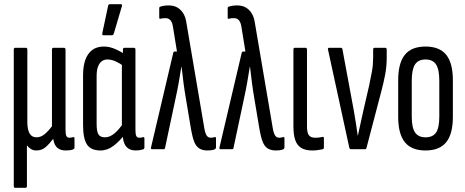

<svg xmlns="http://www.w3.org/2000/svg" viewBox="-20 -715 2228 920"><path d="M53 185Q46 185 46 176V-477Q46 -486 53 -486H104Q111 -486 111 -477V-130Q111 -95 121.5 -76Q132 -57 155 -57Q175 -57 192.5 -71Q210 -85 229 -110V-477Q229 -486 236 -486H286Q294 -486 294 -477V-93Q294 -72 298 -63.5Q302 -55 313 -55Q318 -55 322.5 -56Q327 -57 331 -58Q337 -59 337 -51V-7Q337 -2 330 1Q323 4 313 5Q303 6 295 6Q270 6 255 -6.5Q240 -19 235 -49V-50Q216 -25 198 -9.5Q180 6 154 6Q138 6 126.5 -2Q115 -10 109 -19V176Q109 185 102 185Z M462 6Q415 6 396.5 -23Q378 -52 378 -116V-355Q378 -398 389 -428.5Q400 -459 422 -475.5Q444 -492 478 -492Q506 -492 534.5 -479Q563 -466 579 -454L573 -398Q554 -412 534 -421Q514 -430 494 -430Q479 -430 467.5 -421.5Q456 -413 449.5 -395.5Q443 -378 443 -350V-121Q443 -84 452 -70.5Q461 -57 483 -57Q507 -57 530 -77Q553 -97 575 -131L581 -75Q555 -40 525 -17Q495 6 462 6ZM631 6Q568 6 568 -74V-95L564 -97V-414L569 -439V-477Q569 -486 576 -486H622Q629 -486 629 -477V-93Q629 -72 633 -63.5Q637 -55 648 -55Q653 -55 658 -56Q663 -57 667 -58Q672 -59 672 -51V-8Q672 -2 665 1Q648 6 631 6ZM476 -546Q469 -546 470 -555L498 -687Q499 -695 507 -695H558Q567 -695 564 -685L525 -553Q522 -546 515 -546Z M974 6Q950 6 934.5 -4Q919 -14 910.5 -36Q902 -58 896 -92L871 -241Q864 -282 859.5 -316.5Q855 -351 850 -395H849Q842 -351 836 -317Q830 -283 821 -242L771 -7Q770 0 764 0H709Q701 0 704 -10L810 -461Q811 -468 817 -468H828L809 -585Q806 -607 797 -617.5Q788 -628 774 -628Q767 -628 761 -627.5Q755 -627 749 -625Q743 -624 743 -631V-675Q743 -682 748 -683Q765 -689 788 -689Q812 -689 829 -679.5Q846 -670 857.5 -652Q869 -634 873 -607L959 -101Q963 -77 970 -66Q977 -55 990 -55Q997 -55 1009 -58Q1015 -60 1015 -52V-10Q1015 -3 1010 0Q1002 4 992 5Q982 6 974 6Z M1302 6Q1278 6 1262.5 -4Q1247 -14 1238.5 -36Q1230 -58 1224 -92L1199 -241Q1192 -282 1187.5 -316.5Q1183 -351 1178 -395H1177Q1170 -351 1164 -317Q1158 -283 1149 -242L1099 -7Q1098 0 1092 0H1037Q1029 0 1032 -10L1138 -461Q1139 -468 1145 -468H1156L1137 -585Q1134 -607 1125 -617.5Q1116 -628 1102 -628Q1095 -628 1089 -627.5Q1083 -627 1077 -625Q1071 -624 1071 -631V-675Q1071 -682 1076 -683Q1093 -689 1116 -689Q1140 -689 1157 -679.5Q1174 -670 1185.5 -652Q1197 -634 1201 -607L1287 -101Q1291 -77 1298 -66Q1305 -55 1318 -55Q1325 -55 1337 -58Q1343 -60 1343 -52V-10Q1343 -3 1338 0Q1330 4 1320 5Q1310 6 1302 6Z M1476 6Q1443 6 1423 -6.5Q1403 -19 1394.5 -44.5Q1386 -70 1386 -110V-477Q1386 -486 1392 -486H1444Q1451 -486 1451 -477V-109Q1451 -78 1460.5 -66.5Q1470 -55 1490 -55Q1500 -55 1509 -56Q1518 -57 1526 -59Q1532 -61 1532 -52V-8Q1532 -2 1527 0Q1517 2 1504 4Q1491 6 1476 6Z M1661 0Q1656 0 1654 -6L1552 -476Q1549 -486 1557 -486H1613Q1620 -486 1621 -478L1675 -187Q1680 -157 1685 -126.5Q1690 -96 1694 -66H1695Q1702 -97 1708.5 -127.5Q1715 -158 1722 -189L1749 -306Q1757 -343 1762.5 -374.5Q1768 -406 1768 -440V-478Q1768 -486 1775 -486H1826Q1833 -486 1833 -477V-439Q1833 -396 1825.5 -357Q1818 -318 1806 -273L1736 -6Q1735 0 1729 0Z M2019 6Q1952 6 1920 -33.5Q1888 -73 1888 -155V-330Q1888 -413 1920 -452.5Q1952 -492 2019 -492Q2086 -492 2118 -452.5Q2150 -413 2150 -330V-155Q2150 -73 2118 -33.5Q2086 6 2019 6ZM2019 -57Q2054 -57 2069.5 -80Q2085 -103 2085 -156V-328Q2085 -382 2069.5 -406Q2054 -430 2019 -430Q1984 -430 1968.5 -406Q1953 -382 1953 -328V-156Q1953 -103 1969 -80Q1985 -57 2019 -57Z"/></svg>

Font: Sofia Sans Extra Condensed
Style: Regular
Weight: 400
Designer: Botio Nikoltchev, Ani Petrova
Foundry: lettersoup
Version: Version 4.101